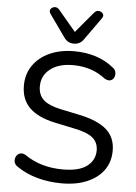

<svg xmlns="http://www.w3.org/2000/svg" viewBox="-62 -991 740 1046"><g transform="rotate(5 308.0 -467.5)"><path d="M315 9Q245 9 181.5 -8.5Q118 -26 71 -59Q54 -69 50.5 -84.5Q47 -100 53.5 -113.5Q60 -127 74 -132.5Q88 -138 106 -128Q193 -67 315 -67Q404 -67 447 -100Q490 -133 490 -186Q490 -230 459 -255.5Q428 -281 356 -295L251 -317Q157 -337 110.5 -382.5Q64 -428 64 -504Q64 -567 97 -614.5Q130 -662 188 -688Q246 -714 322 -714Q384 -714 438.5 -697Q493 -680 536 -645Q551 -635 554 -619.5Q557 -604 551 -591Q545 -578 531.5 -573.5Q518 -569 499 -580Q460 -610 416 -624Q372 -638 321 -638Q243 -638 197 -602Q151 -566 151 -507Q151 -461 180 -434Q209 -407 275 -393L380 -371Q480 -350 528.5 -307.5Q577 -265 577 -192Q577 -132 545.5 -87Q514 -42 455 -16.5Q396 9 315 9ZM315 -755Q299 -755 285.5 -761.5Q272 -768 261 -784L175 -905Q165 -920 172 -931Q179 -942 193.5 -944Q208 -946 220 -932L315 -819L410 -932Q422 -946 436.5 -944Q451 -942 458.5 -931Q466 -920 455 -905L369 -784Q358 -768 344.5 -761.5Q331 -755 315 -755Z"/></g></svg>

Font: Chiron GoRound TC N
Style: Regular
Weight: 350
Designer: Ryoko NISHIZUKA 西塚涼子 (kana, bopomofo & ideographs); Paul D. Hunt (Latin, Greek & Cyrillic); Sandoll Communications 산돌커뮤니
Foundry: Adobe
Version: Version 1.000;hotconv 1.1.1;makeotfexe 2.6.0